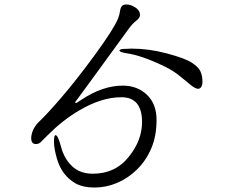

<svg xmlns="http://www.w3.org/2000/svg" viewBox="-20 -796 1040 861"><path d="M617 -249Q617 -168 560 -96Q499 -17 396 -17Q339 -17 303.5 -50.5Q268 -84 254 -137Q240 -190 229 -190Q222 -190 222 -160Q222 -130 236 -82Q258 -9 318 26Q352 45 404 45Q456 45 505.5 24Q555 3 595 -36.5Q635 -76 658.5 -131Q682 -186 682 -258Q682 -330 639 -371Q596 -412 530 -412Q440 -412 344 -348Q324 -334 320.5 -334Q317 -334 317 -336.5Q317 -339 328.5 -353.5Q340 -368 558 -668Q575 -691 591.5 -703.5Q608 -716 608 -730V-731Q606 -751 585.5 -763.5Q565 -776 548.5 -776Q532 -776 526 -768Q520 -760 518 -745Q516 -730 509 -712Q489 -664 405.5 -550Q322 -436 255.5 -359Q189 -282 157 -252Q125 -222 120 -182V-176Q120 -150 141 -150Q154 -150 163 -159L194 -190Q262 -258 334 -300Q435 -360 524 -360Q617 -360 617 -249ZM872 -398Q888 -404 888 -429Q888 -454 879.5 -474.5Q871 -495 840 -515Q809 -535 728 -556.5Q647 -578 570 -578L546 -577Q516 -577 516 -569.5Q516 -562 548 -557Q614 -548 716 -499Q757 -479 785 -456Q813 -433 834.5 -415.5Q856 -398 868 -398Z"/></svg>

Font: LXGW WenKai Mono TC
Style: Regular
Weight: 400
Designer: LXGW / Fontworks Inc.
Foundry: LXGW / Fontworks Inc.
Version: Version 1.330